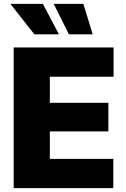

<svg xmlns="http://www.w3.org/2000/svg" viewBox="-20 -973 652 993"><path d="M50.8 0H565.9V-151.4H237.8V-293.5H540.5V-441.4H237.8V-576.2H567.4V-727.5H50.8ZM336.4 -795.4H459.5L411.1 -953.1H257.8ZM157.7 -795.4H284.7L201.7 -953.1H33.7Z"/></svg>

Font: Raveo ExtraBold
Style: Regular
Weight: 800
Designer: Jakub Foglar, Rasmus Andersson (Inter)
Foundry: Jakubfoglar.com
Version: Version 1.100;Glyphs 3.2.3 (3260)